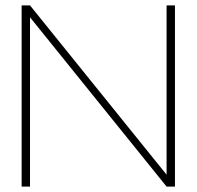

<svg xmlns="http://www.w3.org/2000/svg" viewBox="-20 -690 727 710"><path d="M60 -670V0H91V-626L596 0H627V-670H596V-44L91 -670Z"/></svg>

Font: LT Wave Thin
Style: Regular
Weight: 100
Designer: Daniel Lyons
Version: Version 2.5 (Glyphs App)